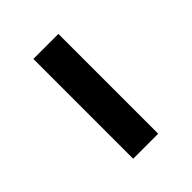

<svg xmlns="http://www.w3.org/2000/svg" viewBox="-0 -451 344 344"><g transform="rotate(45 171.5 -279.5)"><path d="M45.9 -247.1V-310.5H298.8V-247.1Z"/></g></svg>

Font: Gen Shin Gothic Normal
Style: Regular
Weight: 300
Designer: [Source Han Sans]
Ryoko NISHIZUKA  (kana & ideographs); Paul D. Hunt (Latin, Greek & Cyrillic); Wenlong ZHANG  (bopomofo
Version: Version 1.002.20150607